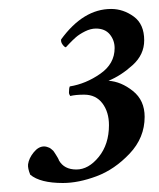

<svg xmlns="http://www.w3.org/2000/svg" viewBox="-20 -651 358 431"><path d="M229.5 -630.9Q256.8 -630.9 280.3 -613.8Q303.7 -596.7 303.7 -560.5Q303.7 -528.3 277.8 -504.9Q252 -481.4 223.6 -469.7Q252 -467.8 278.3 -446.8Q304.7 -425.8 304.7 -388.7Q304.7 -341.8 271 -306.2Q237.3 -270.5 196.8 -255.4Q156.2 -240.2 121.1 -240.2Q70.3 -240.2 47.9 -258.8Q42 -273.4 43 -282.2Q44.9 -295.9 55.7 -309.1Q66.4 -322.3 79.1 -322.3Q82 -322.3 85.4 -321.3Q88.9 -320.3 90.8 -319.3Q92.8 -318.4 95.7 -315.9Q98.6 -313.5 99.6 -312.5Q100.6 -311.5 103 -307.6Q105.5 -303.7 106.4 -302.2Q107.4 -300.8 109.9 -296.4Q112.3 -292 112.3 -291Q124 -270.5 151.4 -270.5Q178.7 -270.5 201.7 -298.8Q224.6 -327.1 224.6 -370.1Q224.6 -399.4 210 -418.9Q195.3 -438.5 168.9 -438.5Q149.4 -438.5 137.7 -435.5Q134.8 -439.5 134.8 -443.4Q134.8 -453.1 136.7 -457Q172.9 -462.9 205.1 -485.4Q237.3 -507.8 237.3 -543Q237.3 -560.5 226.6 -573.7Q215.8 -586.9 195.3 -586.9Q183.6 -586.9 170.9 -580.6Q158.2 -574.2 150.4 -567.4Q142.6 -560.5 135.7 -553.2Q128.9 -545.9 127.9 -544.9Q125 -544.9 120.6 -550.8Q116.2 -556.6 117.2 -562.5Q167 -630.9 229.5 -630.9Z"/></svg>

Font: Crimson
Style: SemiboldItalic
Weight: 600
Italic angle: -11°
Version: Version 0.8 ; ttfautohint (v1.00) -l 8 -r 50 -G 200 -x 14 -D